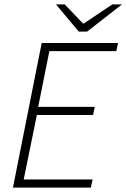

<svg xmlns="http://www.w3.org/2000/svg" viewBox="-20 -855 576 875"><path d="M39 0 170 -659H518L510 -622H205L154 -368H412L404 -331H148L88 -37H402L394 0ZM339 -711 235 -835H275L358 -748H362L492 -835H536L377 -711Z"/></svg>

Font: Source Sans 3 ExtraLight Light
Style: Italic
Weight: 300
Italic angle: -11°
Version: Version 3.052;hotconv 1.1.0;makeotfexe 2.6.0